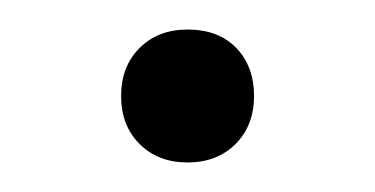

<svg xmlns="http://www.w3.org/2000/svg" viewBox="-20 -100 254 130"><path d="M62 -35Q62 -55 74.5 -67.5Q87 -80 107 -80Q128 -80 140 -67.5Q152 -55 152 -35Q152 -15 139.5 -2.5Q127 10 107 10Q87 10 74.5 -2.5Q62 -15 62 -35Z"/></svg>

Font: Bai Jamjuree Light
Style: Regular
Weight: 300
Designer: Katatrad Aksorn Co.,Ltd.
Foundry: Cadson Demak Co.,Ltd.
Version: Version 1.000; ttfautohint (v1.6)